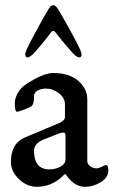

<svg xmlns="http://www.w3.org/2000/svg" viewBox="-20 -711 449 739"><path d="M176 -586Q156 -558 116 -512Q96 -490 86 -490Q77 -490 77 -503Q77 -513 110.5 -575.5Q144 -638 165 -673Q175 -691 185 -691Q195 -691 205 -673Q227 -637 260.5 -575Q294 -513 294 -503Q294 -490 285 -490Q275 -490 255 -512Q211 -563 194 -586Q185 -598 176 -586ZM111 -131Q111 -59 170 -59Q193 -59 212.5 -69.5Q232 -80 232 -97V-191Q232 -206 209 -198L161 -179Q111 -163 111 -131ZM185 -430Q246 -430 281 -400Q316 -370 316 -328V-91Q316 -79 327.5 -71Q339 -63 352 -63Q360 -63 372.5 -69.5Q385 -76 388 -76Q397 -76 397 -54Q397 -28 368 -10Q339 8 307 8Q268 8 238 -33Q233 -40 230.5 -40.5Q228 -41 223 -35Q180 8 121 8Q84 8 53 -21.5Q22 -51 22 -88Q22 -159 76 -182L207 -237Q230 -247 230 -260V-309Q230 -334 207 -352Q184 -370 157 -370Q139 -370 125 -362.5Q111 -355 111 -341Q111 -309 101 -302Q95 -298 73.5 -289.5Q52 -281 45 -281Q37 -281 37 -315Q37 -332 48 -352Q59 -372 75 -383Q144 -430 185 -430Z"/></svg>

Font: EB Garamond 08
Style: Regular
Weight: 400
Version: Version 0.016 ; ttfautohint (v1.5)